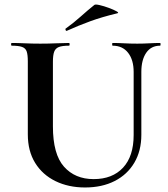

<svg xmlns="http://www.w3.org/2000/svg" viewBox="-20 -815 743 849"><path d="M571 -497Q571 -550 546.5 -581.5Q522 -613 478 -613Q476 -613 476 -619Q476 -625 478 -625Q503 -625 529.5 -623.5Q556 -622 587 -622Q614 -622 640 -623.5Q666 -625 688 -625Q690 -625 690 -619Q690 -613 688 -613Q648 -613 626.5 -581.5Q605 -550 605 -497V-219Q605 -148 574 -95.5Q543 -43 487 -14.5Q431 14 356 14Q283 14 225.5 -14Q168 -42 135.5 -94.5Q103 -147 103 -221V-544Q103 -573 98 -587.5Q93 -602 77.5 -607.5Q62 -613 32 -613Q29 -613 29 -619Q29 -625 32 -625Q58 -625 90 -623.5Q122 -622 158 -622Q196 -622 228 -623.5Q260 -625 285 -625Q288 -625 288 -619Q288 -613 285 -613Q255 -613 240 -607Q225 -601 219.5 -586Q214 -571 214 -542V-256Q214 -133 263 -78Q312 -23 394 -23Q477 -23 524 -73.5Q571 -124 571 -218ZM276 -679Q272 -677 270 -682.5Q268 -688 271 -689Q307 -715 337 -742Q367 -769 397 -793Q401 -797 420.5 -792.5Q440 -788 461.5 -780Q483 -772 495.5 -765Q508 -758 498 -756Q431 -740 379 -721Q327 -702 276 -679Z"/></svg>

Font: Cormorant Garamond Light
Style: Bold
Weight: 700
Version: Version 4.001